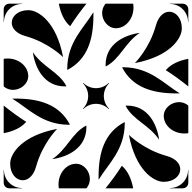

<svg xmlns="http://www.w3.org/2000/svg" viewBox="-20 -1020 1040 1040"><path d="M35.1 -133.8C35.1 -77.5 68.1 -43.6 103 -43.6C131.5 -43.6 161.3 -66.3 175.5 -117.8C210.2 -243.5 289.5 -321.8 289.5 -321.8C99.5 -285.8 35.1 -188.4 35.1 -133.8ZM0 -30C0 -13.4 13.4 0 30 0H98.8V-1.5C45.1 -1.5 1.5 -45.1 1.5 -98.8H0ZM43.6 -897C43.6 -868.5 66.2 -838.7 117.8 -824.5C243.4 -789.8 321.8 -710.5 321.8 -710.5C285.8 -900.5 188.4 -964.9 133.8 -964.9C77.5 -964.9 43.6 -931.9 43.6 -897ZM0 -901.3H1.5C1.5 -954.9 45.1 -998.5 98.8 -998.5V-1000H30C13.4 -1000 0 -986.6 0 -970ZM710.5 -678.3C900.5 -714.3 964.9 -811.6 964.9 -866.2C964.9 -922.5 931.9 -956.4 897 -956.4C868.5 -956.4 838.7 -933.8 824.5 -882.3C789.8 -756.6 710.5 -678.3 710.5 -678.3ZM901.2 -998.5C954.9 -998.5 998.5 -954.9 998.5 -901.3H1000V-970C1000 -986.6 986.6 -1000 970 -1000H901.2ZM678.2 -289.5C714.2 -99.5 811.6 -35.1 866.2 -35.1C922.5 -35.1 956.4 -68.1 956.4 -103C956.4 -131.5 933.8 -161.3 882.2 -175.5C756.5 -210.2 678.2 -289.5 678.2 -289.5ZM901.2 0H970C986.6 0 1000 -13.4 1000 -30V-98.8H998.5C998.5 -45.1 954.9 -1.5 901.2 -1.5ZM158 -737C169 -658 215 -552 332 -552L340 -553C299.2 -631 212 -656 158 -737ZM0 -551.8C15.4 -538.8 33.1 -533.2 50.5 -533.2C92.7 -533.2 133 -566.2 133 -608C133 -660 82.6 -703.1 21.5 -703.1C14.4 -703.1 7.3 -702.5 0 -701.3ZM46 -486C132 -434 208.3 -344.5 352.9 -344.2L358.8 -344.7C302.6 -453.3 194 -486 65 -486ZM0 -298.7C52.2 -308.2 95.5 -328.7 122 -360C76.7 -388.7 36.6 -418.9 0 -448.2ZM660 -447C700.8 -369 788 -344 842 -263C831 -342 785 -448 668 -448ZM867 -392C867 -340 917.4 -297 978.5 -297C985.6 -297 992.7 -297.5 1000 -298.7V-448.2C984.7 -461.2 966.9 -466.8 949.5 -466.8C907.3 -466.8 867 -433.8 867 -392ZM641.2 -655.3C697.4 -546.7 806 -514 935 -514H954C868 -566 791.7 -655.5 647.1 -655.8ZM878 -640C923.3 -611.4 963.4 -581.1 1000 -551.8V-701.3C947.8 -691.8 904.5 -671.3 878 -640ZM552 -668 553 -660C631 -700.8 656 -788 737 -842C658 -831 552 -785 552 -668ZM533.2 -949.5C533.2 -907.3 566.2 -867 608 -867C660 -867 703 -917.4 703 -978.5C703 -985.6 702.5 -992.7 701.3 -1000H551.8C538.8 -984.7 533.2 -966.9 533.2 -949.5ZM344.2 -647.1 344.7 -641.2C453.3 -697.4 486 -806 486 -935V-954C434 -868 344.5 -791.7 344.2 -647.1ZM298.7 -1000C308.2 -947.8 328.7 -904.5 360 -878C388.6 -923.3 418.9 -963.4 448.2 -1000ZM263 -158C342 -169 448 -215 448 -332L447 -340C369 -299.2 344 -212 263 -158ZM297 -21.5C297 -14.5 297.5 -7.3 298.7 0H448.2C461.2 -15.4 466.8 -33.1 466.8 -50.5C466.8 -92.7 433.8 -133 392 -133C340 -133 297 -82.6 297 -21.5ZM514 -46C566 -132 655.5 -208.3 655.8 -352.9L655.3 -358.8C546.7 -302.6 514 -194 514 -65ZM551.8 0H701.3C691.8 -52.2 671.3 -95.5 640 -122C611.3 -76.7 581.1 -36.6 551.8 0ZM429.1 -431.2 431.2 -429.1C450.2 -448.1 475.1 -457.6 500 -457.6C524.9 -457.6 549.8 -448.1 568.8 -429.1L570.9 -431.2C551.9 -450.2 542.4 -475.1 542.4 -500C542.4 -524.9 551.9 -549.8 570.9 -568.8L568.8 -570.9C549.8 -551.9 524.9 -542.4 500 -542.4C475.1 -542.4 450.2 -551.9 431.2 -570.9L429.1 -568.8C448.1 -549.8 457.6 -524.9 457.6 -500C457.6 -475.1 448.1 -450.2 429.1 -431.2Z"/></svg>

Font: GlukFrames07
Style: Medium
Weight: 500
Monospace: yes
Designer: gluk
Foundry: gluk
Version: Version 1.00